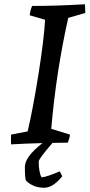

<svg xmlns="http://www.w3.org/2000/svg" viewBox="-20 -671 424 903"><path d="M32 8Q31 -14 32 -38L110 -53Q135 -159 161 -322.5Q187 -486 192 -578L120 -599Q121 -619 131 -643Q246 -643 379 -651Q381 -637 381 -610L301 -587Q244 -333 221 -65L309 -38Q308 -23 299 0Q250 0 227 1Q162 76 162 89Q162 114 165.5 132Q169 150 172 156.5Q175 163 178 163Q202 160 261 135L273 158Q229 212 188 212Q136 212 103 179Q97 173 97 114Q97 66 180 2Q102 4 32 8Z"/></svg>

Font: Albura Medium
Style: Italic
Weight: 462
Italic angle: -7°
Designer: Mercedes Jáuregui
Foundry: Omnibus-Type Team
Version: Version 1.000